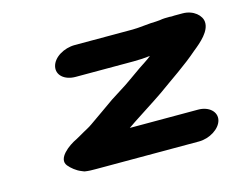

<svg xmlns="http://www.w3.org/2000/svg" viewBox="-64 -551 720 570"><g transform="rotate(-15 296.5 -266.0)"><path d="M180 -356H358C378 -356 391 -357 409 -359C397 -349 383 -341 370 -332C352 -320 319 -295 300 -284L267 -263C241 -245 215 -226 190 -209C178 -200 164 -194 151 -186L135 -177C109 -165 67 -134 87 -109C95 -99 110 -87 123 -82C128 -80 132 -78 133 -78C145 -76 156 -76 167 -76H484C517 -76 550 -97 556 -122C562 -147 539 -168 506 -168H296L315 -181C348 -203 376 -220 411 -244C455 -276 500 -305 540 -340C564 -359 595 -386 593 -414C592 -434 569 -456 535 -456H510C506 -456 501 -455 496 -456C486 -456 475 -456 465 -454L453 -453C432 -453 401 -448 380 -448H202C168 -448 135 -428 129 -402C123 -376 146 -356 180 -356Z"/></g></svg>

Font: Blanket
Style: SikObl
Weight: 700
Foundry: Cannot Into Space Fonts
Version: Version 0.9